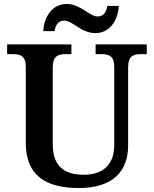

<svg xmlns="http://www.w3.org/2000/svg" viewBox="-20 -938 776 968"><path d="M461 -771C532 -771 575 -834 579 -908H521C517 -881 505 -855 472 -855C430 -855 387 -918 316 -918C244 -918 202 -854 198 -781H255C259 -808 271 -834 304 -834C347 -834 389 -771 461 -771ZM378 10C546 10 626 -72 626 -205V-598C626 -657 654 -665 688 -665H720V-714H462V-665H493C527 -665 556 -657 556 -602V-207C556 -109 501 -57 402 -57C309 -57 246 -96 246 -210V-598C246 -657 275 -665 309 -665H340V-714H16V-665H47C81 -665 110 -657 110 -602V-217C110 -54 210 10 378 10Z"/></svg>

Font: Noto Serif Semi
Style: Regular
Weight: 600
Designer: Monotype Design Team
Foundry: Monotype Imaging Inc.
Version: Version 1.002